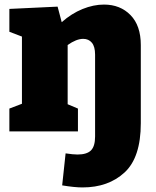

<svg xmlns="http://www.w3.org/2000/svg" viewBox="-20 -575 683 840"><path d="M596 -378V-36Q596 114 525 179.5Q454 245 341 245Q306 245 252 236L267 96Q300 101 319 101Q360 101 378 83Q396 65 396 22V-336Q396 -371 382 -388Q368 -405 344 -405Q314 -405 276 -378V-119L321 -100V0H21V-100L76 -121V-415L21 -436V-536L232 -546L250 -478Q293 -516 341 -535.5Q389 -555 435 -555Q506 -555 551 -509Q596 -463 596 -378Z"/></svg>

Font: Bitter Pro Black
Style: Regular
Weight: 900
Designer: Sol Matas, and Bitter project Authors
Foundry: Sol Matas
Version: Version 1.010